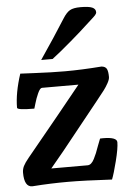

<svg xmlns="http://www.w3.org/2000/svg" viewBox="-57 -859 606 907"><g transform="rotate(-5 246.5 -405.0)"><path d="M152.8 -584.5Q222.7 -687 275.9 -771.5Q292.5 -797.9 309.1 -807.4Q325.7 -816.9 359.4 -816.9Q398.4 -816.9 414.8 -809.8Q431.2 -802.7 431.2 -787.1Q431.2 -780.3 424.6 -772.9Q418 -765.6 400.9 -750.5Q383.8 -735.4 373.5 -725.6Q356.4 -709 301 -661.4Q245.6 -613.8 207 -584.5ZM64.9 5.9Q64 6.3 59.1 6.3Q21 6.3 21 -61.5Q21 -78.1 28.3 -92.8Q35.6 -107.4 53.2 -128.9Q224.6 -336.9 317.9 -453.1H145Q135.7 -453.1 125 -429.4Q114.3 -405.8 107.7 -382.1Q101.1 -358.4 100.6 -358.4Q19.5 -358.4 19.5 -369.6Q19.5 -439.5 48.8 -528.8Q71.8 -527.8 116.5 -525.6Q161.1 -523.4 194.1 -522.5Q227.1 -521.5 260.7 -521.5Q338.9 -521.5 434.1 -528.8Q452.6 -526.9 458.7 -514.9Q464.8 -502.9 464.8 -476.6Q464.8 -465.3 455.3 -448Q445.8 -430.7 435.1 -416.5Q424.3 -402.3 397 -368.2L219.7 -147L155.8 -69.8H328.1Q336.9 -69.8 344.7 -76.4Q352.5 -83 359.6 -96.7Q366.7 -110.4 371.8 -123Q377 -135.7 384.5 -157Q392.1 -178.2 397.5 -190.4Q399.4 -190.4 404.1 -190.7Q408.7 -190.9 411.6 -190.9Q477.5 -190.9 477.5 -166Q477.5 -137.7 462.4 -77.9Q447.3 -18.1 437 7.3Q303.7 0 229 0Q145.5 0 64.9 5.9Z"/></g></svg>

Font: Coustard
Style: Regular
Weight: 400
Foundry: vernon adams
Version: Version 1.000